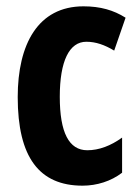

<svg xmlns="http://www.w3.org/2000/svg" viewBox="-20 -577 439 607"><path d="M241 10C286 10 331 -4 366 -31V-142C330 -116 293 -102 256 -102C198 -102 169 -158 169 -271C169 -384 199 -445 253 -445C283 -445 311 -435 341 -417L377 -521C339 -545 297 -557 244 -557C100 -557 36 -437 36 -270C36 -80 104 10 241 10Z"/></svg>

Font: Noto Sans Hebrew ExtraCondensed
Style: Bold
Weight: 700
Width: 2
Designer: Monotype Design Team
Foundry: Monotype Imaging Inc.
Version: Version 2.004